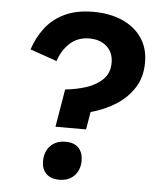

<svg xmlns="http://www.w3.org/2000/svg" viewBox="-50 -702 603 750"><g transform="rotate(5 252.0 -327.5)"><path d="M177.5 -200 202.5 -348.3Q245 -352.5 284.2 -365Q323.3 -377.5 348.8 -402.5Q374.2 -427.5 374.2 -467.5Q374.2 -508.3 347.9 -531.7Q321.7 -555 280 -555Q234.2 -555 203.8 -527.1Q173.3 -499.2 159.2 -455.8L54.2 -492.5Q69.2 -538.3 97.5 -576.2Q125.8 -614.2 172.5 -637.1Q219.2 -660 286.7 -660Q350 -660 399.2 -638.8Q448.3 -617.5 476.2 -577.5Q504.2 -537.5 504.2 -480Q504.2 -422.5 477.1 -380.4Q450 -338.3 405.8 -310.8Q361.7 -283.3 309.2 -269.2L297.5 -200ZM210 5Q176.7 5 158.8 -12.9Q140.8 -30.8 140.8 -61.7Q140.8 -99.2 162.9 -122.1Q185 -145 222.5 -145Q255.8 -145 273.3 -126.7Q290.8 -108.3 290.8 -76.7Q290.8 -40.8 269.2 -17.9Q247.5 5 210 5Z"/></g></svg>

Font: Familjen Grotesk GF
Style: Bold Italic
Weight: 700
Designer: Anders Wikstroem, Jonas Baeckman, Matilda Gysing, Kristian Moeller
Foundry: Familjen STHML AB
Version: Version 2.000; Beta; Release 4; Build 6